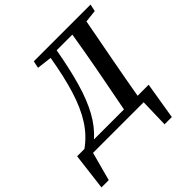

<svg xmlns="http://www.w3.org/2000/svg" viewBox="-248 -834 1194 1194"><g transform="rotate(-45 349.0 -237.0)"><path d="M470 -353Q494 -482 515 -611H377Q352 -469 321.5 -363.5Q291 -258 249.5 -182.5Q208 -107 149 -55H413ZM-29 189 1 -55H65Q134 -104 181 -177.5Q228 -251 260.5 -356Q293 -461 317 -604L218 -616L228 -663H727L717 -616L635 -607L579 -310Q567 -246 555.5 -182.5Q544 -119 533 -55H630L590 189H526L531 0H86L35 189Z"/></g></svg>

Font: Source Serif Pro SemiBold
Style: Italic
Weight: 600
Italic angle: -12°
Designer: Frank Grießhammer
Foundry: Adobe Systems Incorporated
Version: Version 3.001;hotconv 1.0.111;makeotfexe 2.5.65597